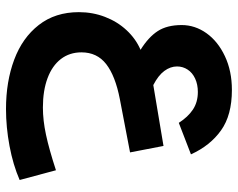

<svg xmlns="http://www.w3.org/2000/svg" viewBox="-96 -504 793 640"><g transform="rotate(90 300.0 -183.5)"><path d="M20 -50.5Q20 -96.5 35.8 -137.5Q51.5 -178.5 80 -209.2Q108.5 -240 145.5 -256Q103 -282.5 83 -313.5Q63 -344.5 63 -393Q63 -437.5 90.2 -475.8Q117.5 -514 166.8 -537.2Q216 -560.5 279.5 -560.5Q363.5 -560.5 414.2 -524.2Q465 -488 494 -424L389 -383.5Q369.5 -414 344.8 -430.5Q320 -447 286 -447Q261 -447 241.5 -438Q222 -429 211.5 -413Q201 -397 201 -377.5Q201 -355.5 216 -335.2Q231 -315 263 -298.5L466 -332.5L487.5 -221L310 -187Q232.5 -172 193.2 -141.5Q154 -111 154 -59Q154 -19.5 176.2 9.5Q198.5 38.5 240 54Q281.5 69.5 338 69.5Q380.5 69.5 428.5 59.2Q476.5 49 547 26L579.5 147Q529 169 466 180.8Q403 192.5 343 192.5Q251.5 192.5 178.5 165.2Q105.5 138 62.8 83.2Q20 28.5 20 -50.5Z"/></g></svg>

Font: JuliaMono ExtraBold
Style: Italic
Weight: 800
Italic angle: -9°
Monospace: yes
Designer: cormullion
Foundry: corm
Version: Version 0.057; ttfautohint (v1.8.4)